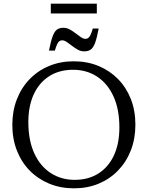

<svg xmlns="http://www.w3.org/2000/svg" viewBox="-20 -1013 802 1043"><path d="M380.5 -680Q453.5 -680 514.8 -654.8Q576 -629.5 621 -583.8Q666 -538 690.8 -475Q715.5 -412 715.5 -336Q715.5 -260 691 -196.8Q666.5 -133.5 621.5 -87Q576.5 -40.5 515.8 -15.2Q455 10 382 10Q309 10 247.8 -15.2Q186.5 -40.5 141.5 -86.2Q96.5 -132 71.8 -195.2Q47 -258.5 47 -334Q47 -410 71.5 -473.2Q96 -536.5 141 -583Q186 -629.5 247 -654.8Q308 -680 380.5 -680ZM385.5 -36Q460.5 -36 515 -70.8Q569.5 -105.5 599 -169.2Q628.5 -233 628.5 -320Q628.5 -420 596.2 -490Q564 -560 507.2 -597Q450.5 -634 377 -634Q302 -634 247.5 -599.2Q193 -564.5 163.5 -500.8Q134 -437 134 -350Q134 -250.5 166.2 -180.2Q198.5 -110 255.5 -73Q312.5 -36 385.5 -36ZM516 -858Q506.5 -807.5 496.8 -780.8Q487 -754 473.2 -744Q459.5 -734 437.5 -734Q419.5 -734 403 -743Q386.5 -752 371.2 -764Q356 -776 342.5 -785Q329 -794 317.5 -794Q310 -794 303.5 -790Q297 -786 291 -774Q285 -762 278 -738H246Q256 -788.5 265.8 -815.2Q275.5 -842 289.2 -852Q303 -862 324.5 -862Q342.5 -862 359 -853Q375.5 -844 390.8 -832Q406 -820 419.5 -811Q433 -802 444.5 -802Q452 -802 458.5 -806Q465 -810 471.2 -822.2Q477.5 -834.5 484 -858ZM256 -940V-993H506V-940Z"/></svg>

Font: Newsreader 16pt
Style: Regular
Weight: 400
Designer: Hugues Gentile
Foundry: Production Type
Version: Version 1.003